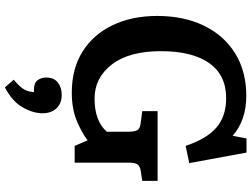

<svg xmlns="http://www.w3.org/2000/svg" viewBox="-144 -612 1048 801"><g transform="rotate(90 380.5 -211.0)"><path d="M366 14Q266 14 194.5 -31Q123 -76 84.5 -156.5Q46 -237 46 -342Q46 -454 87 -538Q128 -622 203 -668Q278 -714 379 -714Q432 -714 474 -699Q516 -684 546 -657L557 -715H616L660 -476L588 -461Q558 -550 511 -590Q464 -630 389 -630Q293 -630 243 -559.5Q193 -489 193 -358Q193 -225 248.5 -153Q304 -81 391 -81Q484 -81 529 -132V-223Q529 -247 523 -258.5Q517 -270 496 -273L443 -280V-344H734V-280L689 -273Q670 -269 664 -258Q658 -247 658 -221V2H588L565 -52Q534 -28 484 -7Q434 14 366 14ZM344 293 312 256Q343 231 353 212Q363 193 364 172H354Q326 172 314.5 157Q303 142 303 121Q303 88 324 72Q345 56 375 56Q411 56 431.5 78Q452 100 452 136Q452 176 427 219.5Q402 263 344 293Z"/></g></svg>

Font: Literata SemiBold
Style: Regular
Weight: 600
Designer: Latin by Veronika Burian and Jose Scaglione. Greek by Irene Vlachou. Cyrillic by Vera Evstafieva.
Foundry: TypeTogether
Version: Version 3.103; ttfautohint (v1.8.4.7-5d5b);gftools[0.9.29]